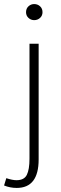

<svg xmlns="http://www.w3.org/2000/svg" viewBox="-53 -695 302 944"><path d="M29 229Q-3 229 -33 217L-22 181Q8 191 28 191Q66 191 79 164.5Q92 138 92 86V-480H137V89Q137 229 29 229ZM115 -596Q99 -596 87 -607Q75 -618 75 -635Q75 -653 87 -664Q99 -675 115 -675Q132 -675 144 -664Q156 -653 156 -635Q156 -618 144 -607Q132 -596 115 -596Z"/></svg>

Font: Toshiba Sans Light
Style: Regular
Weight: 300
Designer: Paul D. Hunt
Foundry: Toshiba Corporation
Version: Version 2.020;PS 2.0;hotconv 1.0.86;makeotf.lib2.5.63406